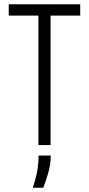

<svg xmlns="http://www.w3.org/2000/svg" viewBox="-20 -680 417 900"><path d="M160 0V-660H217V0ZM21 -607V-660H356V-607ZM134 200Q153 139 157 106Q161 73 161 49H218Q218 91 205.5 133Q193 175 183 200Z"/></svg>

Font: Bricolage Grotesque 24pt Condensed ExtraLight
Style: Regular
Weight: 250
Width: 3
Designer: Mathieu Triay
Foundry: Atelier Triay
Version: Version 1.001;gftools[0.9.33.dev8+g029e19f]